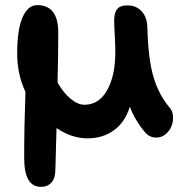

<svg xmlns="http://www.w3.org/2000/svg" viewBox="-20 -494 740 748"><path d="M139.2 233.9Q74.2 233.9 74.2 121.1Q74.2 0.5 79.1 -136.2Q46.9 -205.1 46.9 -284.2Q46.9 -378.9 67.9 -426.5Q88.9 -474.1 125 -474.1Q207 -474.1 207 -367.2Q207 -270.5 204.1 -172.9Q225.1 -134.8 253.7 -110.4Q282.2 -85.9 309.1 -85.9Q365.2 -85.9 397.2 -142.3Q429.2 -198.7 429.2 -290Q429.2 -321.3 427 -358.6Q424.8 -396 424.8 -415Q424.8 -443.8 436.3 -458.5Q447.8 -473.1 476.1 -473.1Q509.8 -473.1 531.2 -450.7Q552.7 -428.2 554.2 -387.2Q557.1 -265.6 577.6 -195.3Q598.1 -125 642.1 -73.2Q652.8 -60.5 654.1 -40.8Q655.3 -21 648.2 -2.7Q641.1 15.6 625.2 28.8Q609.4 42 588.9 42Q561.5 42 543.9 20Q506.3 -24.9 485.8 -78.1Q467.3 -18.1 424.1 13.4Q380.9 44.9 320.8 44.9Q258.8 44.9 200.2 4.9Q199.7 38.6 197.8 93Q195.8 147.5 195.8 165Q195.8 200.2 180.7 217Q165.5 233.9 139.2 233.9Z"/></svg>

Font: Shantell Sans Bouncy
Style: Regular
Weight: 600
Designer: Stephen Nixon, Anya Danilova, Shantell Martin
Foundry: Arrow Type
Version: Version 1.006;[9816181b4]